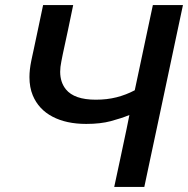

<svg xmlns="http://www.w3.org/2000/svg" viewBox="-20 -733 738 753"><path d="M428 0Q440 -56 451.5 -109.5Q462.5 -163 476.5 -227.5L487.5 -282Q456 -269 415 -258Q374 -247 318 -247Q240 -247 185.8 -275.5Q131.5 -304 108.5 -359Q95.5 -390.5 95.5 -430.5Q95.5 -459.5 102.5 -493.5Q105 -505 107 -515Q109 -524.5 111.5 -535.5Q122.5 -586.5 131 -627.5Q139.5 -668 149 -713H267Q256 -659.5 246.5 -614.5Q237 -569.5 226 -519.5L220.5 -491.5Q216 -470 216 -451.5Q216 -410.5 238.5 -382.5Q271.5 -342 355.5 -342Q400 -342 437.2 -351.5Q474.5 -361 508.5 -379L528.5 -473Q543 -541.5 555 -598Q567 -654.5 579.5 -713H697.5Q685 -654 673 -598Q661 -541.5 646.5 -473L596 -235Q581.5 -167.5 570 -113.2Q558.5 -59 546 0Z"/></svg>

Font: Heraclito Medium
Style: Italic
Weight: 500
Italic angle: -12°
Designer: Kostas Bartsokas (font) & Cristiano Sobral (main changes)
Foundry: Kostas Bartsokas (font) & Cristiano Sobral (main changes)
Version: Version 1.00;July 8, 2020;FontCreator 13.0.0.2655 64-bit